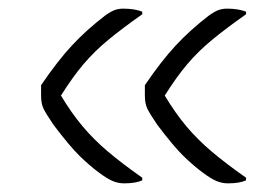

<svg xmlns="http://www.w3.org/2000/svg" viewBox="-20 -522 640 444"><path d="M309 -111V-105Q294 -98 267 -98Q254 -98 241.5 -103Q229 -108 210 -122Q187 -139 164 -161.5Q141 -184 104 -233Q87 -258 81 -270Q75 -282 75 -301V-325Q113 -381 146.5 -417Q180 -453 223 -486Q237 -496 246 -499Q255 -502 265 -502Q291 -502 309 -495V-489Q262 -456 230 -429.5Q198 -403 173 -373.5Q148 -344 121 -301Q145 -261 170.5 -230.5Q196 -200 229 -172Q262 -144 309 -111ZM549 -111V-105Q534 -98 507 -98Q494 -98 481.5 -103Q469 -108 450 -122Q427 -139 404 -161.5Q381 -184 344 -233Q327 -258 321 -270Q315 -282 315 -301V-325Q353 -381 386.5 -417Q420 -453 463 -486Q477 -496 486 -499Q495 -502 505 -502Q531 -502 549 -495V-489Q502 -456 470 -429.5Q438 -403 413 -373.5Q388 -344 361 -301Q385 -261 410.5 -230.5Q436 -200 469 -172Q502 -144 549 -111Z"/></svg>

Font: Recursive Sn Csl St Lt
Style: Regular
Weight: 300
Version: Version 1.079;hotconv 1.0.112;makeotfexe 2.5.65598; ttfautoh